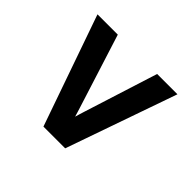

<svg xmlns="http://www.w3.org/2000/svg" viewBox="-124 -684 849 849"><g transform="rotate(45 300.0 -260.0)"><path d="M232 0 50 -520H177L287 -173Q290 -163 293.5 -152Q297 -141 300 -130Q303 -141 306.5 -152Q310 -163 313 -173L423 -520H550L368 0Z"/></g></svg>

Font: Iosevka Custom Extended
Style: Bold
Weight: 700
Width: 7
Monospace: yes
Designer: Belleve Invis
Foundry: Belleve Invis
Version: Version 11.2.4; ttfautohint (v1.8.4)